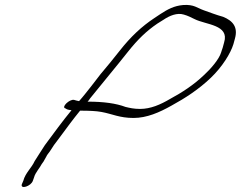

<svg xmlns="http://www.w3.org/2000/svg" viewBox="-20 -710 960 765"><path d="M241 -278C246 -274 252 -272 265 -271C228 -226 194 -179 159 -132C144 -110 132 -89 118 -68C106 -41 81 -21 73 10L67 24C60 46 104 32 111 10L116 -4C120 -21 140 -43 146 -56C149 -61 154 -66 156 -71L165 -87C167 -92 172 -98 178 -106C184 -114 188 -122 195 -132L219 -164C244 -198 272 -236 299 -269H305C332 -269 363 -268 384 -264C428 -256 456 -240 512 -240C565 -240 615 -262 663 -289C718 -319 772 -354 820 -400C866 -444 899 -498 910 -534L916 -556C929 -602 908 -627 869 -643C840 -651 818 -660 792 -669C766 -678 753 -693 710 -690C674 -687 648 -673 619 -654L595 -638C545 -605 501 -564 457 -508C432 -476 408 -447 381 -415L344 -367C328 -347 312 -326 295 -307C284 -309 283 -310 275 -312C257 -316 222 -282 241 -278ZM329 -305C333 -309 336 -313 339 -318C388 -379 441 -442 490 -504C529 -553 563 -586 607 -616L631 -631C656 -648 686 -660 712 -652C730 -647 740 -641 755 -634C800 -611 895 -612 873 -541L867 -519C865 -512 862 -506 861 -501C853 -474 820 -436 794 -412C751 -371 706 -342 658 -316C619 -293 580 -276 538 -276C513 -276 497 -280 480 -284C443 -298 393 -305 331 -305Z"/></svg>

Font: Stray Cat
Style: UltObl
Weight: 400
Version: Version 1.0